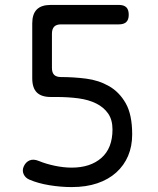

<svg xmlns="http://www.w3.org/2000/svg" viewBox="-20 -750 640 780"><path d="M517 -204Q517 -156 500.5 -117Q484 -78 452.5 -49.5Q421 -21 375.5 -5.5Q330 10 271 10Q227 10 181 2.5Q135 -5 100 -20Q83 -27 76 -42.5Q69 -58 77 -75Q85 -92 100.5 -98.5Q116 -105 138 -96Q167 -84 203 -76.5Q239 -69 271 -69Q347 -69 392 -108.5Q437 -148 437 -224Q437 -263 419.5 -288.5Q402 -314 371 -329.5Q340 -345 298.5 -350.5Q257 -356 208 -356H186Q148 -356 129.5 -374.5Q111 -393 111 -432V-655Q111 -693 129.5 -711.5Q148 -730 186 -730H463Q483 -730 493 -720.5Q503 -711 503 -690Q503 -670 493 -660.5Q483 -651 463 -651H228Q209 -651 200 -641.5Q191 -632 191 -613V-474Q191 -455 200 -446Q209 -437 228 -437Q279 -437 330 -430.5Q381 -424 423 -400Q465 -376 491 -330Q517 -284 517 -204Z"/></svg>

Font: Maple Mono Normal NL Light
Style: Regular
Weight: 300
Monospace: yes
Designer: subframe7536
Version: Version 7.000